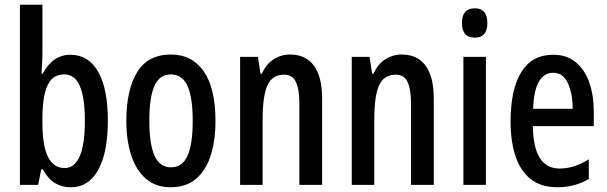

<svg xmlns="http://www.w3.org/2000/svg" viewBox="-20 -780 2562 810"><path d="M159 -551Q159 -535 157.5 -514Q156 -493 155 -469H160Q203 -549 277 -549Q353 -549 394 -477.5Q435 -406 435 -271Q435 -137 394.5 -63.5Q354 10 279 10Q241 10 212 -7.5Q183 -25 160 -66H154L141 0H64V-760H159ZM252 -466Q215 -466 195 -442.5Q175 -419 167 -377Q159 -335 159 -281V-260Q159 -71 253 -71Q294 -71 316 -120Q338 -169 338 -272Q338 -466 252 -466Z M889 -270Q889 -189 869.5 -126Q850 -63 808 -26.5Q766 10 700 10Q637 10 595.5 -26Q554 -62 533.5 -125Q513 -188 513 -270Q513 -401 558.5 -475.5Q604 -550 702 -550Q790 -550 839.5 -479Q889 -408 889 -270ZM610 -270Q610 -172 632 -123Q654 -74 701 -74Q749 -74 771 -122.5Q793 -171 793 -270Q793 -369 771 -417.5Q749 -466 701 -466Q653 -466 631.5 -417.5Q610 -369 610 -270Z M1204 -550Q1269 -550 1304 -503.5Q1339 -457 1339 -363V0H1243V-341Q1243 -403 1228.5 -434Q1214 -465 1179 -465Q1129 -465 1108.5 -420.5Q1088 -376 1088 -275V0H993V-540H1068L1079 -469H1085Q1102 -509 1134 -529.5Q1166 -550 1204 -550Z M1675 -550Q1740 -550 1775 -503.5Q1810 -457 1810 -363V0H1714V-341Q1714 -403 1699.5 -434Q1685 -465 1650 -465Q1600 -465 1579.5 -420.5Q1559 -376 1559 -275V0H1464V-540H1539L1550 -469H1556Q1573 -509 1605 -529.5Q1637 -550 1675 -550Z M1983 -745Q2036 -745 2036 -683Q2036 -621 1983 -621Q1929 -621 1929 -683Q1929 -745 1983 -745ZM2030 -540V0H1935V-540Z M2314 -549Q2371 -549 2409 -517.5Q2447 -486 2466 -432Q2485 -378 2485 -309V-248H2228Q2230 -69 2341 -69Q2372 -69 2402 -78.5Q2432 -88 2464 -108V-25Q2405 10 2332 10Q2261 10 2217.5 -25.5Q2174 -61 2154 -123.5Q2134 -186 2134 -266Q2134 -404 2179.5 -476.5Q2225 -549 2314 -549ZM2314 -473Q2276 -473 2254 -436.5Q2232 -400 2229 -321H2396Q2396 -384 2376 -428.5Q2356 -473 2314 -473Z"/></svg>

Font: Noto Sans Gujarati UI ExtraCondensed Medium
Style: Regular
Weight: 500
Width: 2
Designer: Jelle Bosma - Monotype Design Team, Universal Thirst
Foundry: Monotype Imaging Inc.
Version: Version 2.106; ttfautohint (v1.8.4.7-5d5b)